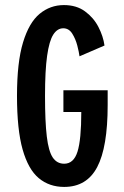

<svg xmlns="http://www.w3.org/2000/svg" viewBox="-20 -726 490 757"><path d="M233 11Q174.5 11 133 -23.5Q91.5 -58 69.2 -136.5Q47 -215 47 -348Q47 -480.5 70.8 -558.8Q94.5 -637 136.2 -671.5Q178 -706 232 -706Q281.5 -706 315.2 -681.2Q349 -656.5 368 -619.8Q387 -583 392 -546.5L293.5 -504Q291.5 -520 284.8 -546.2Q278 -572.5 264.8 -593.5Q251.5 -614.5 229.5 -614.5Q206 -614.5 190 -589.5Q174 -564.5 165.8 -506.2Q157.5 -448 157.5 -348Q157.5 -246 164.5 -187.8Q171.5 -129.5 188 -105Q204.5 -80.5 233 -80.5Q270.5 -80.5 285.5 -127.8Q300.5 -175 300.5 -284.5H230V-370H404.5V-312Q404.5 -145.5 363.2 -67.2Q322 11 233 11Z"/></svg>

Font: Trispace Condensed Medium
Style: Regular
Weight: 500
Width: 3
Designer: Tyler Finck
Foundry: Etcetera Type Company
Version: Version 1.210; ttfautohint (v1.8.3)